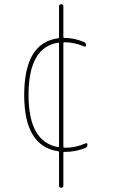

<svg xmlns="http://www.w3.org/2000/svg" viewBox="-20 -710 540 910"><path d="M255.9 -507.8Q115.2 -486.3 115.2 -259.8Q115.2 -37.1 255.9 -12.7Q259.8 -12.7 259.8 -16.6V-503.9Q259.8 -507.8 255.9 -507.8ZM254.9 6.8Q94.7 -17.6 94.7 -259.8Q94.7 -505.9 253.9 -528.3Q259.8 -528.3 259.8 -534.2V-679.7Q259.8 -689.5 270 -689.9Q280.3 -690.4 280.3 -679.7V-535.2Q280.3 -530.3 285.2 -530.3Q333 -530.3 377.9 -510.7Q387.7 -507.8 387.7 -496.1Q387.7 -486.3 377.9 -490.2Q332 -509.8 285.2 -509.8Q280.3 -509.8 280.3 -504.9V-14.6Q280.3 -9.8 285.2 -9.8H291Q337.9 -9.8 384.8 -30.3Q394.5 -34.2 394.5 -24.4Q394.5 -12.7 384.8 -8.8Q337.9 9.8 291 9.8H285.2Q280.3 9.8 280.3 13.7V169.9Q280.3 179.7 270 179.7Q259.8 179.7 259.8 169.9V12.7Q259.8 6.8 254.9 6.8Z"/></svg>

Font: Rounded-L Mgen+ 2m thin
Style: Regular
Weight: 100
Designer: [Source Han Sans]
Ryoko NISHIZUKA  (kana & ideographs); Paul D. Hunt (Latin, Greek & Cyrillic); Wenlong ZHANG  (bopomofo
Version: Version 1.059.20150602